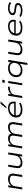

<svg xmlns="http://www.w3.org/2000/svg" viewBox="2860 -3659 979 6739"><g transform="rotate(-90 3349.5 -289.5)"><path d="M70 0 148 -489H216L197 -373H190Q230 -432 292.5 -464.5Q355 -497 435 -497Q504 -497 550 -474.5Q596 -452 615 -405.5Q634 -359 623 -285L577 0H507L551 -280Q560 -337 547.5 -370.5Q535 -404 502 -420Q469 -436 415 -436Q355 -436 305 -412.5Q255 -389 222.5 -350Q190 -311 183 -261L141 0Z M1008 8Q941 8 894.5 -14Q848 -36 829 -83.5Q810 -131 822 -204L868 -489H938L893 -209Q884 -154 896.5 -119.5Q909 -85 942 -69Q975 -53 1026 -53Q1087 -53 1136 -76.5Q1185 -100 1217 -139.5Q1249 -179 1256 -228L1297 -489H1368L1291 0H1223L1241 -116H1248Q1207 -57 1148 -24.5Q1089 8 1008 8Z M1510 0 1588 -489H1655L1637 -374L1630 -373Q1666 -428 1723 -462.5Q1780 -497 1858 -497Q1933 -497 1978.5 -465.5Q2024 -434 2030 -374L2023 -373Q2061 -430 2119.5 -463.5Q2178 -497 2258 -497Q2321 -497 2363.5 -474.5Q2406 -452 2423 -405.5Q2440 -359 2429 -285L2384 0H2313L2357 -277Q2367 -337 2356.5 -371Q2346 -405 2317 -420.5Q2288 -436 2240 -436Q2181 -436 2135 -412.5Q2089 -389 2060 -349.5Q2031 -310 2024 -260L1982 0H1912L1955 -277Q1965 -336 1954 -370.5Q1943 -405 1913.5 -420.5Q1884 -436 1838 -436Q1795 -436 1758 -422Q1721 -408 1692 -384Q1663 -360 1645.5 -328.5Q1628 -297 1622 -261L1581 0Z M2865 8Q2767 8 2702.5 -25Q2638 -58 2612 -120.5Q2586 -183 2602 -268Q2618 -341 2663.5 -392Q2709 -443 2777 -470Q2845 -497 2929 -497Q3008 -497 3061.5 -470Q3115 -443 3138.5 -390Q3162 -337 3150 -257L3146 -228H2646L2654 -280H3114L3088 -263Q3098 -324 3081 -364Q3064 -404 3024 -423.5Q2984 -443 2924 -443Q2859 -443 2805.5 -420Q2752 -397 2717 -353.5Q2682 -310 2671 -249L2670 -243Q2659 -180 2679 -137Q2699 -94 2748 -72Q2797 -50 2874 -50Q2934 -50 2989 -65Q3044 -80 3092 -112L3115 -61Q3072 -28 3005 -10Q2938 8 2865 8ZM2914 -554 3077 -759H3160L2970 -554Z M3279 0 3357 -489H3424L3406 -372H3398Q3437 -435 3501 -464Q3565 -493 3644 -498L3678 -500L3673 -437L3614 -432Q3554 -428 3507 -407.5Q3460 -387 3431 -354Q3402 -321 3395 -279L3350 0Z M3811 -615 3824 -698H3920L3907 -615ZM3727 0 3804 -489H3875L3797 0Z M4439 180 4487 -118H4496Q4476 -78 4437.5 -49.5Q4399 -21 4351.5 -6.5Q4304 8 4250 8Q4161 8 4103 -27.5Q4045 -63 4022.5 -126.5Q4000 -190 4016 -273Q4033 -346 4077.5 -396Q4122 -446 4188.5 -471.5Q4255 -497 4333 -497Q4415 -497 4469.5 -462.5Q4524 -428 4538 -372H4529L4548 -489H4616L4509 180ZM4262 -51Q4324 -51 4375 -72Q4426 -93 4460.5 -133Q4495 -173 4507 -231Q4526 -324 4478.5 -381Q4431 -438 4331 -438Q4269 -438 4218.5 -417Q4168 -396 4133.5 -356Q4099 -316 4086 -259Q4067 -165 4114.5 -108Q4162 -51 4262 -51Z M4972 8Q4905 8 4858.5 -14Q4812 -36 4793 -83.5Q4774 -131 4786 -204L4832 -489H4902L4857 -209Q4848 -154 4860.5 -119.5Q4873 -85 4906 -69Q4939 -53 4990 -53Q5051 -53 5100 -76.5Q5149 -100 5181 -139.5Q5213 -179 5220 -228L5261 -489H5332L5255 0H5187L5205 -116H5212Q5171 -57 5112 -24.5Q5053 8 4972 8Z M5737 8Q5639 8 5574.5 -25Q5510 -58 5484 -120.5Q5458 -183 5474 -268Q5490 -341 5535.5 -392Q5581 -443 5649 -470Q5717 -497 5801 -497Q5880 -497 5933.5 -470Q5987 -443 6010.5 -390Q6034 -337 6022 -257L6018 -228H5518L5526 -280H5986L5960 -263Q5970 -324 5953 -364Q5936 -404 5896 -423.5Q5856 -443 5796 -443Q5731 -443 5677.5 -420Q5624 -397 5589 -353.5Q5554 -310 5543 -249L5542 -243Q5531 -180 5551 -137Q5571 -94 5620 -72Q5669 -50 5746 -50Q5806 -50 5861 -65Q5916 -80 5964 -112L5987 -61Q5944 -28 5877 -10Q5810 8 5737 8Z M6359 8Q6281 8 6219.5 -8Q6158 -24 6127 -53L6155 -103Q6178 -85 6210.5 -72.5Q6243 -60 6282 -54Q6321 -48 6364 -48Q6439 -48 6486 -70.5Q6533 -93 6541 -130Q6547 -161 6527 -179.5Q6507 -198 6448 -206L6320 -223Q6243 -234 6211.5 -268.5Q6180 -303 6191 -363Q6201 -404 6233 -434Q6265 -464 6317.5 -480.5Q6370 -497 6438 -497Q6484 -497 6524.5 -490Q6565 -483 6596 -469.5Q6627 -456 6644 -435L6613 -386Q6581 -415 6534 -428Q6487 -441 6431 -441Q6353 -441 6311 -416Q6269 -391 6261 -357Q6255 -324 6274.5 -305Q6294 -286 6346 -279L6473 -262Q6554 -251 6588 -218Q6622 -185 6611 -124Q6601 -81 6567 -51.5Q6533 -22 6479.5 -7Q6426 8 6359 8Z"/></g></svg>

Font: Nunito Sans 10pt Expanded Light
Style: Italic
Weight: 300
Width: 7
Italic angle: -9°
Designer: Vernon Adams
Foundry: Vernon Adams
Version: Version 3.101;gftools[0.9.27]